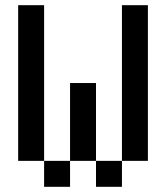

<svg xmlns="http://www.w3.org/2000/svg" viewBox="-20 -720 640 740"><path d="M450 -100V0H350V-100H250V0H150V-100H50V-700H150V-100H250V-400H350V-100H450V-700H550V-100Z"/></svg>

Font: Matrix Sans
Style: Regular
Weight: 400
Designer: Brad Neil
Version: Version 1.100